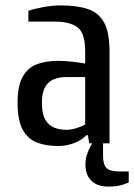

<svg xmlns="http://www.w3.org/2000/svg" viewBox="-20 -530 496 710"><path d="M195 10Q150 10 116.5 -3Q83 -16 64 -50.5Q45 -85 45 -150Q45 -213 64 -246.5Q83 -280 116.5 -292.5Q150 -305 195 -305Q218 -305 245.5 -302Q273 -299 295 -295V-340Q295 -408 266.5 -429Q238 -450 185 -450H85V-490Q108 -498 141.5 -504Q175 -510 205 -510Q265 -510 305 -496.5Q345 -483 365 -446.5Q385 -410 385 -340V0H310L305 -30H300Q281 -11 253 -0.5Q225 10 195 10ZM225 -50Q244 -50 264 -56.5Q284 -63 295 -70V-245H225Q200 -245 179.5 -237Q159 -229 147 -208.5Q135 -188 135 -150Q135 -110 147 -88.5Q159 -67 179.5 -58.5Q200 -50 225 -50ZM381 160Q340 160 318 138.5Q296 117 296 80Q296 57 302.5 39Q309 21 315 10.5Q321 0 321 0H361V45Q361 79 374 91.5Q387 104 421 104H456V145Q456 145 435.5 152.5Q415 160 381 160Z"/></svg>

Font: Cuprum
Style: Regular
Weight: 400
Designer: Jovanny Lemonad
Foundry: Jovanny Lemonad
Version: Version 3.000